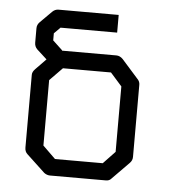

<svg xmlns="http://www.w3.org/2000/svg" viewBox="-45 -658 630 649"><g transform="rotate(5 270.0 -333.5)"><path d="M152 -477H336Q348 -477 358 -467L414 -404Q422 -396 422 -385V-140Q422 -128 413 -119L355 -60Q349 -53 337.5 -53H334H148Q137.5 -53 128 -60L66 -118Q57 -126 57 -140V-387Q57 -397 67 -407L102 -443L68 -474Q59 -483 59 -496V-545Q59 -557 68 -566L107 -605Q116 -614 128 -614H332V-554H140L119 -533V-509L151 -479ZM117 -374V-152L160 -110H322L362 -152V-374L323 -418H160Z"/></g></svg>

Font: ibm3270
Style: Regular
Weight: 400
Monospace: yes
Version: Version 2.0.3